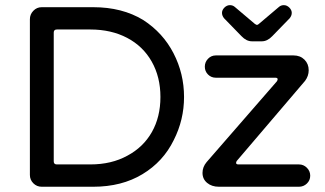

<svg xmlns="http://www.w3.org/2000/svg" viewBox="-20 -710 1239 731"><path d="M899.4 -572.3 833 -640.6Q825.2 -650.4 825.2 -661.1Q825.2 -671.9 834.5 -681.2Q843.8 -690.4 855.5 -690.4Q866.2 -690.4 874 -683.6L950.2 -619.1Q956.1 -615.2 958 -615.2Q961.9 -615.2 965.8 -619.1L1042 -683.6Q1049.8 -690.4 1060.5 -690.4Q1072.3 -690.4 1081.5 -681.2Q1090.8 -671.9 1090.8 -661.1Q1090.8 -650.4 1083 -640.6L1016.6 -572.3Q998 -552.7 976.6 -552.7H939.5Q918 -552.7 899.4 -572.3ZM93.8 -43.9V-636.7Q93.8 -655.3 106.9 -668.9Q120.1 -682.6 138.7 -682.6H335Q445.3 -682.6 525.4 -633.8Q600.6 -585 640.6 -507.3Q680.7 -429.7 680.7 -340.8Q680.7 -253.9 641.6 -176.8Q601.6 -94.7 522.5 -46.9Q443.4 1 335 1H138.7Q120.1 1 106.9 -12.2Q93.8 -25.4 93.8 -43.9ZM464.8 -117.2Q525.4 -149.4 558.1 -207Q590.8 -264.6 590.8 -340.8Q590.8 -417 557.6 -475.6Q524.4 -534.2 463.9 -565.9Q403.3 -597.7 324.2 -597.7H196.3Q184.6 -597.7 184.6 -585.9V-95.7Q184.6 -84 196.3 -84H324.2Q404.3 -84 464.8 -117.2ZM751 -51.8Q751 -74.2 766.6 -92.8L1034.2 -400.4Q1037.1 -405.3 1037.1 -408.2Q1037.1 -414.1 1028.3 -414.1H801.8Q784.2 -414.1 772 -426.3Q759.8 -438.5 759.8 -456.1Q759.8 -473.6 772 -486.3Q784.2 -499 801.8 -499H1097.7Q1123 -499 1139.2 -482.9Q1155.3 -466.8 1155.3 -442.4Q1155.3 -420.9 1141.6 -402.3L881.8 -97.7Q878.9 -93.8 878.9 -89.8Q878.9 -84 887.7 -84H1118.2Q1135.7 -84 1148.4 -71.3Q1161.1 -58.6 1161.1 -41Q1161.1 -23.4 1148.4 -11.2Q1135.7 1 1118.2 1H813.5Q786.1 1 768.6 -13.7Q751 -28.3 751 -51.8Z"/></svg>

Font: jf-openhuninn-1.1
Style: Regular
Weight: 400
Designer: [Kosugi Maru]
      Designed by Motoya company      

      [Varela Round]
      Joe Prince(Latin component); Avraham Co
Foundry: justfont CO.,LTD.
Version: 1.1